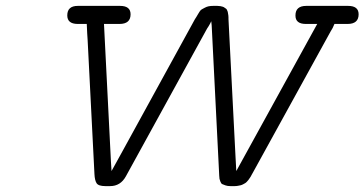

<svg xmlns="http://www.w3.org/2000/svg" viewBox="-20 -631 1251 659"><path d="M210.9 -578.1Q210.9 -610.8 247.1 -610.8Q247.6 -610.8 248 -610.8H392.1Q428.2 -610.8 428.2 -582Q428.2 -548.8 390.1 -548.8H336.9L360.8 -76.2L362.8 -43.9Q362.8 -43.9 396 -104L648.9 -564.9Q649.9 -565.9 654.1 -573Q658.2 -580.1 659.7 -582.5Q661.1 -585 665 -591.1Q668.9 -597.2 672.9 -599.1Q676.8 -601.1 682.9 -604.5Q689 -607.9 696 -609.4Q703.1 -610.8 711.9 -610.8H726.1Q731.9 -610.8 736.6 -609.9Q741.2 -608.9 744.6 -607.9Q748 -606.9 751 -604.5Q753.9 -602.1 755.9 -601.1Q757.8 -600.1 759.5 -595.9Q761.2 -591.8 761.7 -590.3Q762.2 -588.9 762.7 -584.5Q763.2 -580.1 763.7 -578.6Q764.2 -577.1 764.2 -572Q764.2 -566.9 764.2 -565.9L788.1 -98.1L791 -43.9L1068.8 -548.8H1029.8Q993.7 -548.8 994.1 -578.1Q994.1 -610.8 1031.2 -610.8Q1031.7 -610.8 1032.2 -610.8H1174.8Q1210.9 -610.8 1210.9 -582Q1210.9 -548.8 1172.9 -548.8H1127.9Q1122.1 -533.7 1115.2 -523.9L847.2 -37.1Q846.2 -36.1 844 -31.5Q841.8 -26.9 840.8 -25.4Q839.8 -23.9 836.9 -19.5Q834 -15.1 832.5 -13.2Q831.1 -11.2 827.6 -7.6Q824.2 -3.9 821.5 -2.4Q818.8 -1 814.5 1.5Q810.1 3.9 805.9 4.9Q801.8 5.9 796.4 6.8Q791 7.8 785.2 7.8H771Q761.2 7.8 754.2 5.4Q747.1 2.9 742.9 1Q738.8 -1 736.3 -8.1Q733.9 -15.1 733.4 -17.1Q732.9 -19 732.4 -28.6Q731.9 -38.1 731.9 -39.1L707 -535.2Q707 -542 705.1 -558.1Q703.1 -554.2 701.2 -550Q699.2 -545.9 696 -541Q692.9 -536.1 690.9 -533.2L412.1 -25.9Q393.6 7.8 357.9 7.8Q357.4 7.8 356.9 7.8H341.8Q317.9 7.8 311.5 -2.2Q305.2 -12.2 304.2 -33.2L280.8 -493.2Q280.8 -494.1 279.3 -516.1Q277.8 -538.1 277.8 -548.8H246.1Q210.9 -549.3 210.9 -578.1Z"/></svg>

Font: CMU Typewriter Text Variable Width
Style: Italic
Weight: 500
Italic angle: -14.04°
Version: Version 0.7.0